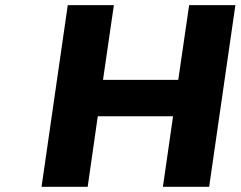

<svg xmlns="http://www.w3.org/2000/svg" viewBox="-20 -720 927 740"><path d="M140.1 0 241.2 -700.2H418.9L377 -412.1H667L709 -700.2H887.2L786.1 0H607.9L647 -272H356.9L317.9 0Z"/></svg>

Font: Trueno
Style: Bold Italic
Weight: 700
Designer: Julieta Ulanovsky
Foundry: Julieta Ulanovsky
Version: Version 3.001b | FøM Fix